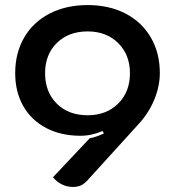

<svg xmlns="http://www.w3.org/2000/svg" viewBox="-20 -729 691 758"><path d="M611 -440Q611 -389 589 -335.5Q567 -282 527 -239L328 -20Q314 -4 300.5 2.5Q287 9 268 9Q222 9 189 -29L334 -183Q360 -188 390 -202L385 -212Q342 -193 298 -193Q221 -193 162.5 -223.5Q104 -254 72 -310Q40 -366 40 -440Q40 -520 75.5 -581Q111 -642 176 -675.5Q241 -709 326 -709Q411 -709 475.5 -675.5Q540 -642 575.5 -581Q611 -520 611 -440ZM158 -440Q158 -366 204 -320Q250 -274 326 -274Q400 -274 446.5 -320Q493 -366 493 -440Q493 -513 446.5 -559Q400 -605 326 -605Q251 -605 204.5 -559.5Q158 -514 158 -440Z"/></svg>

Font: K2D SemiBold
Style: Regular
Weight: 600
Designer: Katatrad Aksorn Co.,Ltd.
Foundry: Cadson Demak Co.,Ltd.
Version: Version 1.000; ttfautohint (v1.6)